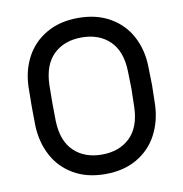

<svg xmlns="http://www.w3.org/2000/svg" viewBox="-81 -786 833 872"><g transform="rotate(-10 336.0 -350.0)"><path d="M612 -439Q614 -379 614 -350Q614 -321 612 -261Q609 -185 576.5 -123.5Q544 -62 482.5 -26Q421 10 336 10Q251 10 189.5 -26Q128 -62 95.5 -123.5Q63 -185 60 -261Q59 -291 59 -350Q59 -409 60 -439Q62 -515 94.5 -576.5Q127 -638 189 -674Q251 -710 336 -710Q421 -710 483 -674Q545 -638 577.5 -576.5Q610 -515 612 -439ZM155 -434Q154 -404 154 -350Q154 -296 155 -266Q158 -174 207 -127Q256 -80 336 -80Q416 -80 465 -127Q514 -174 517 -266Q519 -326 519 -350Q519 -374 517 -434Q514 -526 465 -573Q416 -620 336 -620Q256 -620 207 -573Q158 -526 155 -434Z"/></g></svg>

Font: Hezaedrus
Style: Regular
Weight: 400
Designer: Hubert & Fischer
Foundry: Hubert & Fischer
Version: Version 1.10;September 3, 2019;FontCreator 11.5.0.2425 64-bi